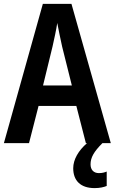

<svg xmlns="http://www.w3.org/2000/svg" viewBox="-20 -735 589 986"><path d="M421 0H427C383 38 356 84 356 129C356 193 394 231 466 231C493 231 513 226 528 220V146C518 150 506 154 488 154C461 154 445 137 445 109C445 74 462 44 506 0H549L347 -715H200L0 0H129L178 -191H372ZM299 -496 349 -296H201L250 -497C258 -533 269 -582 274 -617C280 -583 291 -534 299 -496Z"/></svg>

Font: Noto Sans Arabic UI Cn SmBd
Style: Regular
Weight: 600
Width: 3
Designer: Monotype Design Team, Nadine Chahine and Nizar Qandah
Foundry: Monotype Imaging Inc.
Version: Version 2.010